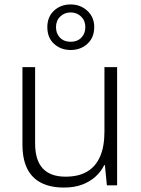

<svg xmlns="http://www.w3.org/2000/svg" viewBox="-20 -834 636 864"><path d="M507 -532V0H461L452 -91H449Q435 -62 409.5 -39Q384 -16 349 -3Q314 10 268 10Q207 10 165 -11.5Q123 -33 102 -76Q81 -119 81 -184V-532H138V-189Q138 -113 172.5 -76Q207 -39 275 -39Q334 -39 372.5 -62Q411 -85 430.5 -130Q450 -175 450 -242V-532ZM298 -609Q254 -609 223.5 -636.5Q193 -664 193 -712Q193 -758 223 -786Q253 -814 298 -814Q342 -814 373 -785.5Q404 -757 404 -712Q404 -665 373.5 -637Q343 -609 298 -609ZM298 -646Q328 -646 346 -664.5Q364 -683 364 -712Q364 -741 345 -759.5Q326 -778 298 -778Q270 -778 251 -759.5Q232 -741 232 -712Q232 -683 250 -664.5Q268 -646 298 -646Z"/></svg>

Font: Noto Sans Khmer Light
Style: Regular
Weight: 300
Version: Version 2.003